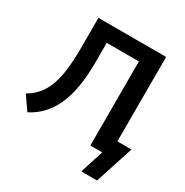

<svg xmlns="http://www.w3.org/2000/svg" viewBox="-198 -877 1158 1204"><g transform="rotate(30 380.5 -275.0)"><path d="M671.4 168.9 761.2 -107.4H659.2V-718.8H168.9V-499C168.9 -245.1 119.6 -144 11.7 -80.1L79.6 17.1C216.8 -54.2 292.5 -197.3 292.5 -466.3V-608.9H525.4V0H611.3L557.6 168.9Z"/></g></svg>

Font: Winston SemiBold
Style: Regular
Weight: 600
Designer: Vernon Adams, Kim Jin-seong, David Berlow, Cristiano Sobral
Foundry: The Winston Project Authors
Version: Version 3.004